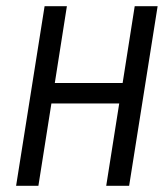

<svg xmlns="http://www.w3.org/2000/svg" viewBox="-20 -600 529 620"><path d="M32 0H104L146 -266H365L323 0H397L489 -580H415L376 -332H157L196 -580H124Z"/></svg>

Font: Charger Pro
Style: NarObl
Weight: 400
Designer: Jasper
Foundry: Cannot Into Space Fonts
Version: Version 1.09